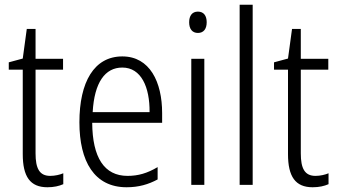

<svg xmlns="http://www.w3.org/2000/svg" viewBox="-20 -780 1425 810"><path d="M192 -38C146 -38 130 -70 130 -133V-486H246V-532H130V-658H93L76 -533L17 -517V-486H76V-130C76 -35 107 10 180 10C207 10 229 5 247 -3V-49C233 -43 212 -38 192 -38Z M496 -542C377 -542 315 -434 315 -264C315 -99 378 10 514 10C565 10 606 -2 645 -23V-75C601 -49 563 -38 518 -38C420 -38 370 -115 369 -262H664V-303C664 -434 612 -542 496 -542ZM496 -495C576 -495 612 -412 611 -307H371C378 -432 423 -495 496 -495Z M815 -731C790 -731 778 -713 778 -686C778 -658 791 -641 815 -641C839 -641 852 -658 852 -686C852 -713 840 -731 815 -731ZM842 -532H787V0H842Z M1046 0V-760H991V0Z M1311 -38C1265 -38 1249 -70 1249 -133V-486H1365V-532H1249V-658H1212L1195 -533L1136 -517V-486H1195V-130C1195 -35 1226 10 1299 10C1326 10 1348 5 1366 -3V-49C1352 -43 1331 -38 1311 -38Z"/></svg>

Font: Noto Sans Gujarati Condensed Light
Style: Regular
Weight: 300
Width: 3
Designer: Jelle Bosma - Monotype Design Team, Universal Thirst
Foundry: Monotype Imaging Inc.
Version: Version 2.106